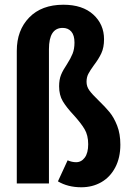

<svg xmlns="http://www.w3.org/2000/svg" viewBox="-20 -776 544 812"><path d="M420 -610Q420 -575 408.5 -550.5Q397 -526 377 -500Q361 -478 353.5 -463.5Q346 -449 346 -430Q346 -410 358 -393.5Q370 -377 397 -351Q425 -324 443.5 -301.5Q462 -279 475.5 -244.5Q489 -210 489 -164Q489 -109 467.5 -68Q446 -27 408.5 -5.5Q371 16 324 16Q267 16 225 -9L266 -98Q284 -90 302 -90Q324 -90 338.5 -109.5Q353 -129 353 -166Q353 -204 337.5 -230Q322 -256 291 -290Q261 -322 245.5 -348Q230 -374 230 -411Q230 -439 238 -459Q246 -479 263 -504Q279 -529 287 -549Q295 -569 295 -596Q295 -627 281.5 -642.5Q268 -658 245 -658Q187 -658 187 -568V0H51V-561Q51 -648 103.5 -702Q156 -756 248 -756Q329 -756 374.5 -714.5Q420 -673 420 -610Z"/></svg>

Font: Fira Sans Extra Condensed SemiBold
Style: Regular
Weight: 600
Width: 1
Designer: Carrois Corporate & Edenspiekermann AG
Foundry: Carrois Corporate GbR & Edenspiekermann AG
Version: Version 4.203